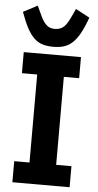

<svg xmlns="http://www.w3.org/2000/svg" viewBox="-62 -989 522 1026"><g transform="rotate(5 198.5 -476.0)"><path d="M45 0V-113H127V-585H45V-698H352V-585H270V-113H352V0ZM200 -740Q167 -740 142 -747.5Q117 -755 96.5 -774.5Q76 -794 58 -827.5Q40 -861 22 -912L98 -952L118 -909Q128 -886 137.5 -872Q147 -858 156.5 -850Q166 -842 176.5 -839Q187 -836 200 -836Q226 -836 244.5 -850.5Q263 -865 283 -909L303 -952L378 -912Q360 -861 341.5 -827.5Q323 -794 302 -774.5Q281 -755 256 -747.5Q231 -740 200 -740Z"/></g></svg>

Font: IBM Plex Sans Cond
Style: Bold
Weight: 700
Width: 3
Designer: Mike Abbink, Paul van der Laan, Pieter van Rosmalen
Foundry: Bold Monday
Version: Version 1.3